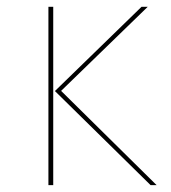

<svg xmlns="http://www.w3.org/2000/svg" viewBox="-20 -538 496 558"><path d="M134.7 -518.3H120.7V0H134.7ZM409.4 -518.3H391.4L139.6 -273.4L417.6 0H435.1L157.6 -273.9Z"/></svg>

Font: Fira Sans Hair
Style: Regular
Weight: 100
Designer: bBox Type GmbH & Carrois Corporate GbR & Edenspiekermann AG
Foundry: bBox Type GmbH & Carrois Corporate GbR & Edenspiekermann AG
Version: Version 4.300;PS 004.300;hotconv 1.0.88;makeotf.lib2.5.64775